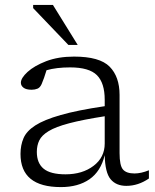

<svg xmlns="http://www.w3.org/2000/svg" viewBox="-20 -752 630 782"><path d="M494.5 5Q453 5 430.5 -22Q408 -49 406.5 -120Q390.5 -54 344.5 -22Q298.5 10 228 10Q63.5 10 63.5 -125Q63.5 -160.5 75.8 -189.2Q88 -218 123.5 -241Q159 -264 227 -283.5Q295 -303 406.5 -319.5V-345.5Q406.5 -414 374.8 -445.8Q343 -477.5 265.5 -477.5Q210 -477.5 169.5 -466Q159.5 -432.5 149.5 -409.5Q143 -395 132.5 -390.8Q122 -386.5 109 -386.5Q86.5 -386.5 75.8 -394.8Q65 -403 65 -415Q65 -434 92.2 -459Q119.5 -484 168.2 -502.8Q217 -521.5 281.5 -521.5Q386 -521.5 426.5 -480.5Q467 -439.5 467 -365.5V-128.5Q467 -78 480.8 -61.8Q494.5 -45.5 528 -45.5Q554.5 -45.5 586.5 -58.5V-25Q543 5 494.5 5ZM130 -133.5Q130 -87.5 157.8 -64.8Q185.5 -42 247 -42Q315.5 -42 361 -76.5Q406.5 -111 406.5 -167.5V-278.5Q317 -264.5 262 -250Q207 -235.5 178.5 -218.2Q150 -201 140 -180.2Q130 -159.5 130 -133.5ZM296.5 -569H258.5L115 -719V-732H195.5Z"/></svg>

Font: Newsreader Caption Light
Style: Regular
Weight: 300
Designer: Hugues Gentile
Foundry: Production Type
Version: Version 1.001